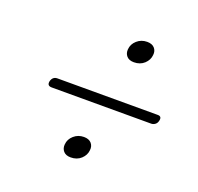

<svg xmlns="http://www.w3.org/2000/svg" viewBox="-87 -667 654 633"><g transform="rotate(20 240.0 -351.0)"><path d="M309.3 -494.1Q292.2 -494.1 283.7 -503.8Q275.2 -513.6 276.6 -527.9Q278 -546.4 292.8 -559.4Q307.6 -572.5 328.1 -572.5Q345.5 -572.5 354.2 -562.8Q363 -553 361.2 -538.4Q359.8 -520.6 345.5 -507.3Q331.2 -494.1 309.3 -494.1ZM70 -341Q75 -358 91 -358H443Q458.5 -358 454 -341Q452 -332.5 445.8 -328Q439.5 -323.5 432.5 -323.5H83.5Q66 -323.5 70 -341ZM220.8 -128.1Q203.7 -128.1 195.2 -137.8Q186.7 -147.6 188.1 -161.9Q189.5 -180.4 204.3 -193.4Q219.1 -206.5 239.6 -206.5Q257 -206.5 265.7 -196.8Q274.5 -187 272.7 -172.4Q271.3 -154.6 257 -141.3Q242.7 -128.1 220.8 -128.1Z"/></g></svg>

Font: Fraunces 144pt Soft
Style: Italic
Weight: 400
Italic angle: -16°
Version: Version 1.000;[b76b70a41]